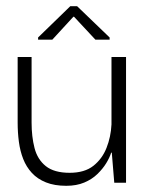

<svg xmlns="http://www.w3.org/2000/svg" viewBox="-20 -590 478 620"><path d="M194 10Q156 10 128.5 -1Q101 -12 83 -31.5Q65 -51 55 -76.5Q45 -102 41 -132Q37 -162 37 -194V-406H82V-194Q82 -149 91.5 -112Q101 -75 128 -53.5Q155 -32 205 -32Q253 -32 281.5 -54.5Q310 -77 324 -112.5Q338 -148 340 -188V-406H387V0H349L341 -97H339Q334 -81 323 -63Q312 -45 294.5 -28Q277 -11 252 -0.5Q227 10 194 10ZM103 -462V-469L207 -570H229L334 -469V-462H288L219 -536H217L149 -462Z"/></svg>

Font: Darker Grotesque Light
Style: Regular
Weight: 400
Version: Version 1.000;gftools[0.9.28]